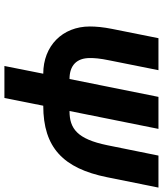

<svg xmlns="http://www.w3.org/2000/svg" viewBox="46 -784 738 870"><g transform="rotate(90 415.0 -349.0)"><path d="M279 0H424L459 -176C649 -176 743 -267 783 -465L830 -698H685L638 -466C610 -330 563 -295 483 -295L564 -698H419L338 -295C277 -295 243 -327 243 -387C243 -407 244 -430 254 -478L298 -698H153L111 -488C103 -448 100 -415 100 -387C100 -263 188 -176 314 -176Z"/></g></svg>

Font: Braiins Sans
Style: Bold Italic
Weight: 700
Italic angle: -11.31°
Designer: Mike Abbink, Paul van der Laan, Pieter van Rosmalen, Jiri Chlebus, Lubos Buracinsky
Foundry: Bold Monday, Sudetype
Version: Version 1.000;hotconv 1.0.109;makeotfexe 2.5.65596